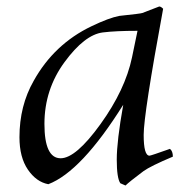

<svg xmlns="http://www.w3.org/2000/svg" viewBox="-20 -548 577 592"><path d="M167 -60Q214 -60 290 -165.5Q366 -271 387 -371L404 -453Q337 -453 297 -448Q241 -441 179 -356.5Q117 -272 117 -166Q117 -60 167 -60ZM483 -521Q423 -196 423 -132Q423 -68 441 -68Q445 -68 504 -89Q513 -82 513 -65Q444 -36 422 -20Q378 13 367 24L351 17Q340 1 340 -56Q340 -113 360 -225Q231 -19 129 20Q92 13 66 -25Q40 -63 40 -125Q40 -222 84 -299Q147 -412 262 -467Q316 -493 348 -499Q415 -506 419 -508L471 -528Q476 -528 483 -521Z"/></svg>

Font: Rosarivo
Style: Italic
Weight: 400
Version: Version 1.003